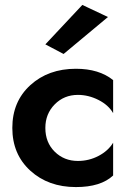

<svg xmlns="http://www.w3.org/2000/svg" viewBox="-20 -749 528 779"><path d="M164 -230Q164 -171 202 -133.5Q240 -96 296 -96Q341 -96 380 -116.5Q419 -137 439 -170V-37Q389 10 288 10Q176 10 103 -56.5Q30 -123 30 -230Q30 -337 103 -403.5Q176 -470 288 -470Q382 -470 439 -424V-290Q420 -323 379.5 -343.5Q339 -364 296 -364Q240 -364 202 -325.5Q164 -287 164 -230ZM418 -680 238 -530 164 -569 314 -729Z"/></svg>

Font: Renner*
Style: Semi
Weight: 600
Version: Version 003.000 ; ttfautohint (v0.97) -l 8 -r 50 -G 200 -x 1